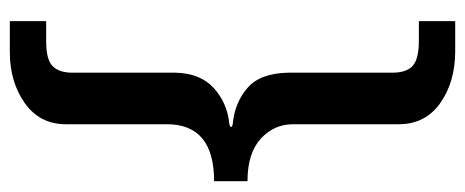

<svg xmlns="http://www.w3.org/2000/svg" viewBox="-298 -484 947 391"><g transform="rotate(-90 175.5 -288.5)"><path d="M161 -711.5C132.3 -691.2 118 -663.3 118 -628V-422C118 -358 79.3 -326 2 -326V-258C40 -258 68.8 -249 88.5 -231C108.2 -213 118 -191 118 -165V50C118 86 132.3 114.2 161 134.5C189.7 154.8 225 165 267 165H328V91H288C263.3 91 246.3 86.8 237 78.5C227.7 70.2 223 56.3 223 37V-175C222.3 -213 212 -240.7 192 -258C172 -275.3 147.7 -285.3 119 -288C114.3 -288.7 112.2 -289.8 112.5 -291.5C112.8 -293.2 115 -294.3 119 -295C147 -297.7 171.2 -308.2 191.5 -326.5C211.8 -344.8 222.3 -371 223 -405V-615C223 -632.3 227.3 -645.5 236 -654.5C244.7 -663.5 261.7 -668 287 -668H328V-742H265C224.3 -742 189.7 -731.8 161 -711.5Z"/></g></svg>

Font: Morrison SemiBold
Style: Regular
Weight: 600
Designer: Pablo Impallari, Rodrigo Fuenzalida (Modified by Dan O. Williams)
Version: Version 0.030; ttfautohint (v1.8.1)